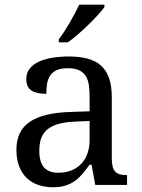

<svg xmlns="http://www.w3.org/2000/svg" viewBox="-20 -786 603 816"><path d="M147 -145Q147 -98.1 166.7 -75Q186.5 -51.8 228 -51.8Q258.3 -51.8 283 -61.5Q307.6 -71.3 325 -89.4Q342.3 -107.4 351.6 -133.3Q360.8 -159.2 360.8 -190.9V-272L296.9 -269Q254.4 -267.1 225.8 -258.5Q197.3 -250 179.7 -234.6Q162.1 -219.2 154.5 -196.8Q147 -174.3 147 -145ZM268.1 -496.1Q239.3 -496.1 221.4 -488Q203.6 -480 193.6 -465.3Q183.6 -450.7 180.2 -430.7Q176.8 -410.6 176.8 -387.2Q135.3 -387.2 113.5 -401.4Q91.8 -415.5 91.8 -450.2Q91.8 -476.1 106 -494.1Q120.1 -512.2 144.8 -523.7Q169.4 -535.2 202.1 -540.5Q234.9 -545.9 272 -545.9Q317.9 -545.9 352.1 -536.9Q386.2 -527.8 409.2 -507.3Q432.1 -486.8 443.6 -453.9Q455.1 -420.9 455.1 -373V-113.8Q455.1 -92.8 458.5 -79.1Q461.9 -65.4 469.2 -57.1Q476.6 -48.8 488.5 -45.4Q500.5 -42 517.1 -42H520V0H384.8L369.1 -85.9H360.8Q345.2 -64.9 330.6 -47.4Q315.9 -29.8 298.3 -17.1Q280.8 -4.4 258.5 2.7Q236.3 9.8 205.1 9.8Q171.9 9.8 143.3 0.2Q114.7 -9.3 94 -29.1Q73.2 -48.8 61.5 -78.9Q49.8 -108.9 49.8 -149.9Q49.8 -229.5 106.4 -268.1Q163.1 -306.6 277.8 -310.1L360.8 -313V-373Q360.8 -399.9 357.9 -422.6Q355 -445.3 345.2 -461.7Q335.4 -478 317.1 -487.1Q298.8 -496.1 268.1 -496.1ZM230 -619.1Q241.2 -633.3 253.2 -651.9Q265.1 -670.4 276.6 -690.2Q288.1 -710 298.6 -729.7Q309.1 -749.5 316.9 -766.1H423.8V-755.9Q414.6 -742.7 396.5 -722.9Q378.4 -703.1 356.4 -681.6Q334.5 -660.2 311.3 -639.9Q288.1 -619.6 268.1 -606H230Z"/></svg>

Font: Droid Serif
Style: Regular
Weight: 400
Version: Version 1.00 build 112